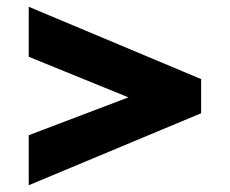

<svg xmlns="http://www.w3.org/2000/svg" viewBox="-20 -548 680 568"><path d="M360 -260 65 -380V-528L575 -314V-213L65 0V-148Z"/></svg>

Font: renner_700bold
Style: Bold
Weight: 700
Version: Version 003.000 ; ttfautohint (v0.97) -l 8 -r 50 -G 200 -x 1